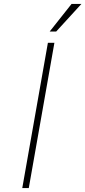

<svg xmlns="http://www.w3.org/2000/svg" viewBox="-20 -954 433 974"><path d="M232 -794 343 -934H393L265 -794ZM93 0 223 -737H256L126 0Z"/></svg>

Font: Tomorrow ExtraLight
Style: Italic
Weight: 275
Italic angle: -10°
Designer: Tony de Marco, Monica Rizzolli
Foundry: Just in Type
Version: Version 2.002